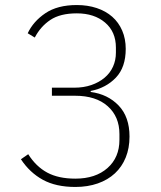

<svg xmlns="http://www.w3.org/2000/svg" viewBox="-20 -730 640 762"><path d="M275 -382Q312 -382 342.5 -392.5Q373 -403 395 -421.5Q417 -440 428.5 -465.5Q440 -491 440 -521V-541Q440 -604 397 -640.5Q354 -677 285 -677Q219 -677 180 -651Q141 -625 118 -581L90 -598Q112 -645 160 -677.5Q208 -710 285 -710Q328 -710 364 -698Q400 -686 425.5 -663.5Q451 -641 465 -608.5Q479 -576 479 -536Q479 -463 440 -422Q401 -381 340 -369V-365Q408 -356 451 -311Q494 -266 494 -188Q494 -142 479 -105Q464 -68 436 -42Q408 -16 368 -2Q328 12 279 12Q202 12 150 -16.5Q98 -45 63 -98L92 -118Q123 -69 167.5 -45Q212 -21 279 -21Q359 -21 406.5 -63Q454 -105 454 -175V-198Q454 -267 407.5 -308.5Q361 -350 278 -350H186V-382Z"/></svg>

Font: IBM Plex Sans Thai ExtraLight
Style: Regular
Weight: 200
Designer: Mike Abbink, Paul van der Laan, Pieter van Rosmalen, Ben Mitchell, Mark Frömberg
Foundry: Bold Monday
Version: Version 1.1